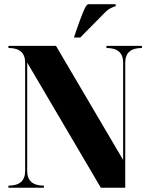

<svg xmlns="http://www.w3.org/2000/svg" viewBox="-20 -879 704 899"><path d="M326.2 -703.1 335.9 -732.4Q372.1 -836.9 383.8 -851.6Q389.6 -859.4 394.5 -859.4H521.5V-849.6Q516.6 -849.6 501.5 -842.3Q484.9 -834.5 472.2 -821.3L355.5 -703.1ZM566.4 -113.3Q566.4 -113.3 566.4 0H452.1L107.4 -585.9V-78.1Q107.4 -9.8 185.5 -9.8V0H19.5V-9.8Q97.7 -9.8 97.7 -78.1V-585.9Q97.7 -654.3 19.5 -654.3V-664.1H242.2L556.6 -129.9V-585.9Q556.6 -654.3 478.5 -654.3V-664.1H644.5V-654.3Q566.4 -654.3 566.4 -585.9Z"/></svg>

Font: spinwerad
Style: Bold
Weight: 700
Width: 7
Version: Version 0.3